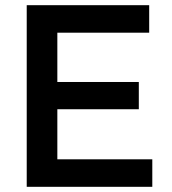

<svg xmlns="http://www.w3.org/2000/svg" viewBox="-20 -720 663 740"><path d="M83 -700H555V-594H201V-404H515V-299H201V-106H567V0H83Z"/></svg>

Font: Steamflix Grotesk
Style: Regular
Weight: 400
Designer: Julieta Ulanovsky
Foundry: Julieta Ulanovsky
Version: Version 4.000;PS 004.000;hotconv 1.0.88;makeotf.lib2.5.64775